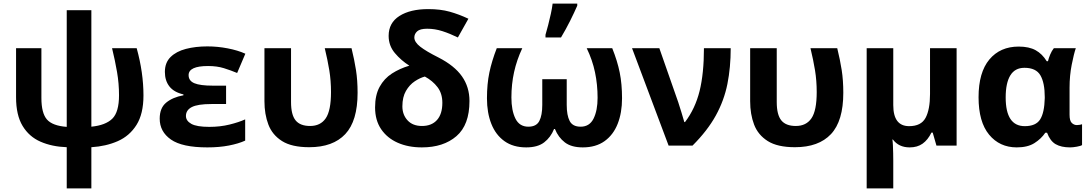

<svg xmlns="http://www.w3.org/2000/svg" viewBox="-20 -816 6106 1076"><path d="M492 -759V-106Q572 -114 609.5 -151Q647 -188 647 -282Q647 -348 636 -412Q625 -476 608 -546H746Q784 -409 784 -281Q784 -178 745 -116Q706 -54 640 -25Q574 4 492 9V240H354V9Q271 6 207 -22Q143 -50 106.5 -110.5Q70 -171 70 -271V-546H212V-267Q212 -182 243 -146.5Q274 -111 354 -105V-759Z M1247 -336V-233H1165Q1088 -233 1055 -216Q1022 -199 1022 -166Q1022 -139 1052 -122Q1082 -105 1153 -105Q1214 -105 1266.5 -118Q1319 -131 1354 -147V-28Q1317 -11 1263 -0.5Q1209 10 1142 10Q1001 10 938 -34Q875 -78 875 -151Q875 -211 911.5 -241Q948 -271 1008 -282V-287Q955 -299 929.5 -331.5Q904 -364 904 -413Q904 -465 936 -496.5Q968 -528 1022 -542Q1076 -556 1142 -556Q1199 -556 1256 -545Q1313 -534 1355 -515L1309 -407Q1273 -422 1234.5 -434Q1196 -446 1146 -446Q1037 -446 1037 -395Q1037 -363 1069.5 -349.5Q1102 -336 1172 -336Z M1713 9Q1615 9 1560.5 -25.5Q1506 -60 1484 -118Q1462 -176 1462 -249V-546H1611V-244Q1611 -173 1636.5 -141.5Q1662 -110 1718 -110Q1776 -110 1805.5 -153Q1835 -196 1835 -300Q1835 -364 1825.5 -422Q1816 -480 1800 -546H1950Q1966 -481 1975 -423.5Q1984 -366 1984 -296Q1984 -138 1915 -64.5Q1846 9 1713 9Z M2380 -765Q2448 -765 2500 -750.5Q2552 -736 2605 -711L2546 -606Q2501 -628 2459 -641.5Q2417 -655 2374 -655Q2334 -655 2318 -640.5Q2302 -626 2302 -606Q2302 -580 2335.5 -554Q2369 -528 2437 -494Q2527 -448 2569 -388Q2611 -328 2611 -250Q2611 -116 2538 -53Q2465 10 2344 10Q2268 10 2209 -16Q2150 -42 2116 -92Q2082 -142 2082 -214Q2082 -283 2107.5 -329.5Q2133 -376 2176.5 -404Q2220 -432 2274 -448Q2228 -477 2193 -518.5Q2158 -560 2158 -615Q2158 -688 2218.5 -726.5Q2279 -765 2380 -765ZM2361 -387Q2334 -380 2304.5 -360.5Q2275 -341 2255 -306.5Q2235 -272 2235 -220Q2235 -173 2264 -141.5Q2293 -110 2345 -110Q2399 -110 2429 -143.5Q2459 -177 2459 -240Q2459 -292 2432 -327.5Q2405 -363 2361 -387Z M3411 -546Q3440 -474 3453 -409.5Q3466 -345 3466 -265Q3466 -184 3441.5 -122Q3417 -60 3368 -25Q3319 10 3246 10Q3182 10 3145.5 -18Q3109 -46 3090 -93H3085Q3066 -46 3029.5 -18Q2993 10 2929 10Q2856 10 2807 -25Q2758 -60 2733.5 -122Q2709 -184 2709 -265Q2709 -345 2722.5 -409.5Q2736 -474 2764 -546H2907Q2876 -480 2861 -412Q2846 -344 2846 -270Q2846 -197 2868.5 -151.5Q2891 -106 2941 -106Q2986 -106 3002.5 -138Q3019 -170 3019 -228V-372H3156V-228Q3156 -170 3172.5 -138Q3189 -106 3234 -106Q3284 -106 3306.5 -151.5Q3329 -197 3329 -268Q3329 -342 3314.5 -411Q3300 -480 3268 -546ZM3037 -606V-621Q3044 -644 3052 -675.5Q3060 -707 3067 -738.5Q3074 -770 3077 -796H3215V-784Q3198 -745 3175 -699Q3152 -653 3124 -606Z M3522 -546H3675L3781 -243Q3789 -220 3799 -186Q3809 -152 3815 -132H3819Q3876 -207 3900.5 -305.5Q3925 -404 3925 -546H4075Q4075 -438 4056.5 -345.5Q4038 -253 3991.5 -168.5Q3945 -84 3861 0H3727Z M4435 9Q4337 9 4282.5 -25.5Q4228 -60 4206 -118Q4184 -176 4184 -249V-546H4333V-244Q4333 -173 4358.5 -141.5Q4384 -110 4440 -110Q4498 -110 4527.5 -153Q4557 -196 4557 -300Q4557 -364 4547.5 -422Q4538 -480 4522 -546H4672Q4688 -481 4697 -423.5Q4706 -366 4706 -296Q4706 -138 4637 -64.5Q4568 9 4435 9Z M5341 -546V0H5228L5207 -73H5200Q5180 -32 5150.5 -11Q5121 10 5078 10Q5017 10 4984 -34H4981Q4983 -24 4984 -2.5Q4985 19 4985.5 42.5Q4986 66 4986 84V240H4837V-546H4986V-227Q4986 -109 5075 -109Q5142 -109 5167 -155.5Q5192 -202 5192 -289V-546Z M5678 10Q5582 10 5523 -61.5Q5464 -133 5464 -271Q5464 -410 5524.5 -482.5Q5585 -555 5689 -555Q5747 -555 5784 -534.5Q5821 -514 5846 -473H5853Q5857 -490 5865.5 -510.5Q5874 -531 5886 -546H6009Q5998 -514 5986 -453Q5974 -392 5974 -325V-173Q5974 -139 5986.5 -127Q5999 -115 6015 -115Q6022 -115 6031 -116.5Q6040 -118 6044 -120V-3Q6037 2 6015 6Q5993 10 5977 10Q5927 10 5896 -8Q5865 -26 5848 -72H5838Q5815 -38 5777 -14Q5739 10 5678 10ZM5723 -109Q5785 -109 5809 -146.5Q5833 -184 5835 -266V-272Q5835 -352 5810.5 -394Q5786 -436 5721 -436Q5668 -436 5642 -393.5Q5616 -351 5616 -270Q5616 -109 5723 -109Z"/></svg>

Font: Noto Sans
Style: Bold
Weight: 700
Designer: Monotype Design Team
Foundry: Monotype Imaging Inc.
Version: Version 2.000;GOOG;noto-source:20170915:90ef993387c0; ttfaut